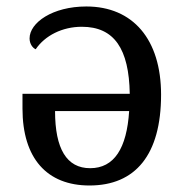

<svg xmlns="http://www.w3.org/2000/svg" viewBox="-20 -566 575 596"><path d="M248 -545.9C143.1 -545.9 71.8 -495.6 71.8 -446.8C71.8 -429.7 81.5 -417 90.8 -413.1C119.6 -455.6 173.3 -482.9 233.9 -482.9C335 -482.9 380.4 -414.1 382.8 -274.9H49.8V-229C49.8 -74.7 125.5 9.8 257.8 9.8C399.9 9.8 480 -85 480 -272C480 -443.8 392.6 -545.9 248 -545.9ZM150.9 -221.2H380.9C373.5 -105.5 334.5 -43.9 259.8 -43.9C187 -43.9 150.9 -104 150.9 -221.2Z"/></svg>

Font: The Erased English
Style: Regular
Weight: 400
Designer: Monotype Design team + ligartures altered by 180 Amsterdam
Foundry: Monotype Imaging Inc.
Version: Version 1.030;Glyphs 3.1.2 (3151)